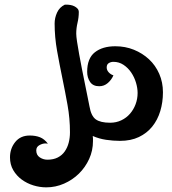

<svg xmlns="http://www.w3.org/2000/svg" viewBox="-20 -704 738 826"><path d="M476 -505Q519 -505 556 -490Q593 -475 621 -449Q649 -423 665 -386.5Q681 -350 681 -307Q681 -264 669.5 -226Q658 -188 635 -159.5Q612 -131 577.5 -114.5Q543 -98 496 -98Q467 -98 436.5 -102.5Q406 -107 379 -119Q380 -114 380 -108Q380 -102 380 -97Q380 -56 363.5 -20Q347 16 319.5 43Q292 70 255.5 86Q219 102 179 102Q151 102 123.5 93.5Q96 85 73.5 68.5Q51 52 37 28Q23 4 23 -27Q23 -65 45.5 -93Q68 -121 108 -121Q133 -121 152 -113.5Q171 -106 186 -86L176 -87Q163 -87 149.5 -79.5Q136 -72 136 -57Q136 -37 151 -27Q166 -17 184 -17Q210 -17 228.5 -26.5Q247 -36 258.5 -52.5Q270 -69 275.5 -90Q281 -111 281 -135Q281 -194 270.5 -252.5Q260 -311 248 -369Q236 -427 225.5 -485.5Q215 -544 215 -603Q215 -627 225.5 -650Q236 -673 259 -684H267Q274 -684 283 -682.5Q292 -681 300 -677Q308 -673 313.5 -667Q319 -661 319 -652Q319 -629 313.5 -606Q308 -583 308 -559Q308 -548 311.5 -524.5Q315 -501 320.5 -471Q326 -441 332.5 -407.5Q339 -374 345.5 -343Q352 -312 357 -286Q362 -260 365 -246Q372 -205 392 -190.5Q412 -176 454 -176Q480 -176 502 -186.5Q524 -197 539.5 -215Q555 -233 563.5 -256Q572 -279 572 -304Q572 -325 565 -348.5Q558 -372 544.5 -392Q531 -412 511.5 -425Q492 -438 468 -438Q457 -438 448 -432.5Q439 -427 439 -414Q439 -402 448 -392.5Q457 -383 468 -380Q460 -361 444 -347Q428 -333 407 -333Q380 -333 367.5 -351.5Q355 -370 355 -395Q355 -453 388 -479Q421 -505 476 -505Z"/></svg>

Font: Gloria
Style: Regular
Weight: 400
Designer: Peter Wiegel
Foundry: Peter Wiegel
Version: Version 1.000